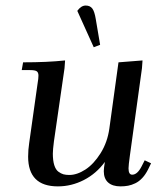

<svg xmlns="http://www.w3.org/2000/svg" viewBox="-20 -663 582 690"><path d="M58.1 -411.1 63 -439Q150.4 -439 213.9 -445.8L211.9 -418L173.8 -154.8Q169.9 -124.5 169.9 -110.8Q169.9 -85.9 175 -69.6Q180.2 -53.2 189.7 -46.1Q199.2 -39.1 208 -36.6Q216.8 -34.2 229 -34.2Q256.8 -34.2 286.9 -53.7Q316.9 -73.2 341.6 -112.5Q366.2 -151.9 373 -201.2L405.8 -439L492.2 -445.8L490.2 -418L446.8 -104Q441.9 -68.8 441.9 -58.1Q441.9 -35.2 455.1 -35.2Q473.6 -35.2 488.8 -64.9L500 -86.9L522.9 -76.2L512.2 -54.2Q502.9 -35.6 491.2 -23.2Q479.5 -10.7 466.3 -4.4Q453.1 2 440.4 4.4Q427.7 6.8 413.1 6.8Q384.3 6.8 368.7 -7.1Q353 -21 353 -47.9Q353 -58.6 356.9 -81.1Q326.2 -39.1 281.5 -16.1Q236.8 6.8 188 6.8Q81.1 6.8 81.1 -100.1Q81.1 -124.5 85 -149.9L115.2 -363.8Q118.2 -380.9 118.2 -391.1Q118.2 -402.8 111.8 -407Q105.5 -411.1 87.9 -411.1ZM257.8 -624Q271.5 -643.1 288.1 -643.1Q303.7 -643.1 311.8 -632.3Q319.8 -621.6 324.2 -594.2L339.8 -502L316.9 -493.2Z"/></svg>

Font: Dihjauti S
Style: Bold Italic
Weight: 700
Italic angle: -9°
Designer: T. Christopher White
Version: Version 3.0.0